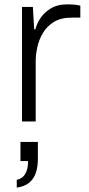

<svg xmlns="http://www.w3.org/2000/svg" viewBox="-20 -558 411 882"><path d="M81 0V-526H131L137 -424H143Q147 -444 163 -470.5Q179 -497 210.5 -517.5Q242 -538 290 -538Q306 -538 322 -536.5Q338 -535 349 -532V-477H310Q260 -477 228 -457.5Q196 -438 177.5 -407Q159 -376 151.5 -341.5Q144 -307 144 -277V0ZM57 304V268Q83 263 96 241Q109 219 109 182H74V94H154V170Q154 211 143.5 239Q133 267 112 283Q91 299 57 304Z"/></svg>

Font: Archivo Expanded ExtraLight
Style: Regular
Weight: 250
Width: 7
Designer: Hector Gatti
Foundry: Omnibus-Type
Version: Version 2.001